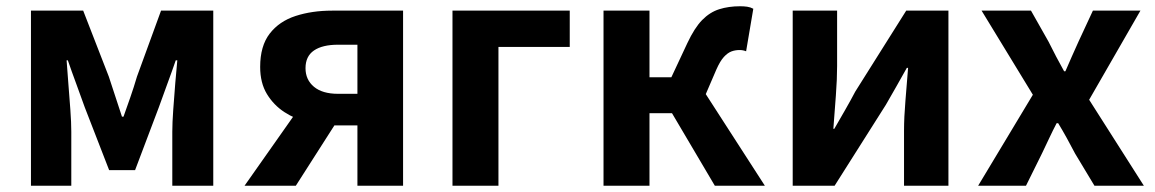

<svg xmlns="http://www.w3.org/2000/svg" viewBox="-20 -594 3694 614"><path d="M79 0V-560H246L328 -349Q339 -315 349.5 -283.5Q360 -252 370 -221H375Q386 -252 397 -283.5Q408 -315 418 -349L495 -560H662V0H531V-173Q531 -201 534 -243Q537 -285 540.5 -328Q544 -371 547 -401H542Q530 -366 515 -325.5Q500 -285 488 -251L412 -50H329L251 -251Q239 -285 224 -325.5Q209 -366 197 -401H193Q195 -371 198.5 -328Q202 -285 205 -243Q208 -201 208 -173V0Z M1123 0V-193H1049Q1008 -193 966 -203Q924 -213 889.5 -235.5Q855 -258 833.5 -293.5Q812 -329 812 -380Q812 -447 842.5 -486.5Q873 -526 925.5 -543Q978 -560 1042 -560H1269V0ZM1061 -294H1123V-451H1061Q1011 -451 984 -432.5Q957 -414 957 -376Q957 -339 984 -316.5Q1011 -294 1061 -294ZM762 0 952 -270 1073 -230 926 0Z M1427 0V-560H1802V-444H1574V0Z M1910 0V-560H2057V-347H2127L2178 -456Q2201 -505 2225.5 -530Q2250 -555 2280 -564.5Q2310 -574 2347 -574Q2359 -574 2369.5 -572.5Q2380 -571 2389 -566L2366 -430Q2361 -432 2356 -433Q2351 -434 2345 -434Q2331 -434 2319 -429.5Q2307 -425 2295 -412Q2283 -399 2271 -372L2237 -293L2426 0H2266L2129 -232H2057V0Z M2515 0V-560H2657V-383Q2657 -341 2653 -288Q2649 -235 2645 -182H2648Q2663 -208 2682.5 -242Q2702 -276 2715 -301L2878 -560H3013V0H2871V-176Q2871 -219 2875.5 -272Q2880 -325 2884 -377H2880Q2866 -352 2846.5 -317.5Q2827 -283 2813 -259L2649 0Z M3108 0 3283 -291 3119 -560H3277L3333 -461Q3345 -437 3357.5 -413Q3370 -389 3383 -366H3387Q3397 -389 3407.5 -413Q3418 -437 3429 -461L3475 -560H3627L3463 -275L3638 0H3480L3418 -103Q3405 -128 3391.5 -152.5Q3378 -177 3364 -200H3359Q3347 -177 3335.5 -152.5Q3324 -128 3312 -103L3261 0Z"/></svg>

Font: Farlight84_Sys_V01
Style: Bold
Weight: 700
Designer: Monotype Design Team, Nadine Chahine and Nizar Qandah
Foundry: Monotype Imaging Inc.
Version: Version 2.004;October 31, 2024;FontCreator 14.0.0.2814 64-bi